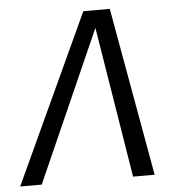

<svg xmlns="http://www.w3.org/2000/svg" viewBox="-80 -734 696 781"><g transform="rotate(-5 268.5 -344.0)"><path d="M520 0H432L332 -616L59 0H-29L289 -688H397Z"/></g></svg>

Font: Fira Sans Book
Style: Italic
Weight: 350
Italic angle: -8°
Designer: bBox Type GmbH & Carrois Corporate GbR & Edenspiekermann AG
Foundry: bBox Type GmbH & Carrois Corporate GbR & Edenspiekermann AG
Version: Version 4.301